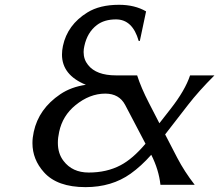

<svg xmlns="http://www.w3.org/2000/svg" viewBox="-20 -767 910 797"><path d="M584 -170.4 499.5 -331.5Q474.6 -378.4 417 -378.4Q352.1 -378.4 293 -330.1Q239.7 -286.6 225.6 -219.7Q220.2 -195.3 220.2 -174.3Q220.2 -129.4 243.7 -99.1Q280.3 -50.8 348.1 -50.8Q423.3 -50.8 480.5 -81.1Q530.8 -107.4 584 -170.4ZM788.1 0H646Q639.2 -62.5 607.9 -124.5Q565.9 -77.1 522 -45.9Q443.8 9.8 335 9.8Q217.8 9.8 162.6 -51.8Q114.7 -105 114.7 -172.9Q114.7 -195.3 120.1 -219.7Q140.6 -315.4 230.5 -376Q275.4 -406.2 336.4 -415Q237.3 -455.6 237.3 -540.5Q237.3 -557.6 241.2 -576.2Q259.8 -664.1 342.8 -715.3Q394 -747.1 474.1 -747.1Q539.6 -747.1 586.4 -719.7L560.5 -597.2H555.7Q530.3 -686.5 461.4 -686.5Q413.1 -686.5 382.3 -663.1Q342.3 -632.8 330.1 -575.7Q327.1 -563 327.1 -550.8Q327.1 -520 345.7 -497.1Q379.9 -454.1 461.4 -454.1H549.3Q565.4 -403.3 598.6 -338.9L641.6 -255.4L688.5 -315.4Q748.5 -392.1 769 -454.1H870.1Q804.7 -388.7 761.2 -332.5L665.5 -209L715.8 -111.8Q745.6 -54.7 788.1 0Z"/></svg>

Font: Classica
Style: Book Oblique
Weight: 400
Italic angle: -12°
Designer: Wojciech Kalinowski "wmk69" (wmk69@o2.pl)
Foundry: Wojciech Kalinowski "wmk69" (wmk69@o2.pl)
Version: Version 2.1.1; 2021-05-14